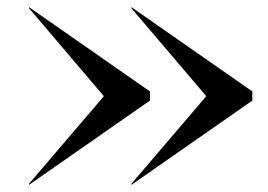

<svg xmlns="http://www.w3.org/2000/svg" viewBox="-20 -650 734 525"><path d="M264 -387 58.5 -628.5 60 -630 390 -400V-375L60 -145L58.5 -146.5ZM544 -387 338.5 -628.5 340 -630 670 -400V-375L340 -145L338.5 -146.5Z"/></svg>

Font: Bodoni* 72pt
Style: Regular
Weight: 400
Version: Version 2.3